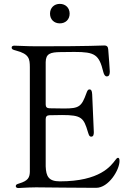

<svg xmlns="http://www.w3.org/2000/svg" viewBox="-20 -966 667 990"><path d="M512.8 -594.5C516 -583.1 520.6 -572.1 530.5 -572.1C543.7 -572.1 545.8 -583.5 546.2 -596.9C545.8 -605.1 541.2 -677.2 538 -711.6C536.9 -724.1 532.3 -731.5 517.8 -731.5C490.1 -731.5 458.5 -727.3 180.8 -727.3H174.7C109.4 -727.3 80.3 -730.5 54.3 -730.5C45.5 -730.5 40.1 -727.3 40.1 -720.9C40.1 -712.7 44.4 -709.9 62.5 -705.3C131.7 -687.5 133.5 -661.2 133.9 -619.3V-114.7V-106.9V-79.5C132.8 -50.8 125 -33.7 78.5 -19.9C67.1 -16.3 61.4 -14.2 61.4 -6.4C61.4 -1.1 65 3.6 74.9 3.6C85.6 3.6 108.7 0.7 165.8 0C241.5 0.4 362.2 2.5 475.5 2.5C540.5 2.5 596.2 -90.2 596.2 -135.3C596.2 -146.7 594.1 -152.3 588.4 -152.3C584.2 -152.3 579.9 -148.1 574.9 -141C552.2 -111.2 496.1 -30.9 288.7 -30.9C231.2 -30.9 217.7 -55.8 215.6 -108V-351.9C215.6 -364.7 221.6 -371.1 234.4 -371.8C257.5 -372.5 286.9 -372.9 300.1 -372.9C400.6 -372.9 411.6 -358.7 433.2 -285.5C439.3 -265.3 442.1 -261.4 450.3 -261.4C461.3 -261.4 463.8 -271.3 463.8 -284.1C463.4 -304 457 -441.4 455.3 -479.4C454.5 -500 448.9 -505 441.4 -505C434.3 -505 430.8 -500 425.8 -486.2C400.6 -416.2 388.5 -406.6 310.7 -406.6C281.2 -406.6 255.3 -407 234.4 -407.7C221.6 -408.4 215.6 -414.4 215.6 -427.2V-646C216.3 -689.6 240.1 -696.7 291.5 -697.4C335.9 -698.2 347.3 -698.2 363.3 -698.2C469.8 -698.2 490.8 -684.7 512.8 -594.5ZM237.9 -895.6C237.9 -865.8 258.9 -845.5 288.4 -845.5C318.2 -845.5 339.1 -865.8 339.1 -895.6C339.1 -925.4 318.2 -946 288.4 -946C258.9 -946 237.9 -925.4 237.9 -895.6Z"/></svg>

Font: Margiela Serif
Style: Regular
Weight: 400
Designer: Andreas Faust, Stefan Endress
Version: Version 1.002;FEAKit 1.0